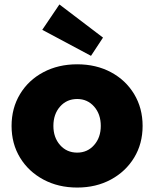

<svg xmlns="http://www.w3.org/2000/svg" viewBox="-20 -833 693 863"><path d="M327 10Q242 10 175 -26Q108 -62 70 -124.5Q32 -187 32 -267Q32 -347 70 -410Q108 -473 175 -508.5Q242 -544 327 -544Q412 -544 478.5 -508.5Q545 -473 583 -410Q621 -347 621 -267Q621 -187 583 -124.5Q545 -62 478.5 -26Q412 10 327 10ZM327 -147Q373 -147 403 -181Q433 -215 433 -267Q433 -320 403 -354Q373 -388 327 -388Q280 -388 250 -354Q220 -320 220 -267Q220 -215 250 -181Q280 -147 327 -147ZM389 -582 170 -699 247 -813 443 -664Z"/></svg>

Font: Lexend Deca ExtraBold
Style: Regular
Weight: 800
Designer: Bonnie Shaver-Troup, Thomas Jockin
Foundry: Lexend
Version: Version 1.008; ttfautohint (v1.8.4.7-5d5b)